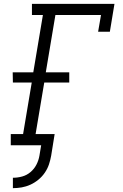

<svg xmlns="http://www.w3.org/2000/svg" viewBox="-20 -755 640 998"><path d="M47 223V169Q71 169 95 162.5Q119 156 138.5 139.5Q158 123 169.5 100.5Q181 78 185 54L194 0H36V-58H100L145 -326H47L46 -379H153L203 -677H146V-735H575L551 -590H490L505 -677H268L218 -379H340V-326H210L165 -58H264L246 54Q242 77 234.5 99.5Q227 122 213 142.5Q199 163 179.5 179Q160 195 138 205Q116 215 93 219Q70 223 47 223Z"/></svg>

Font: Iosevka HT Light Extended
Style: Italic
Weight: 300
Width: 7
Italic angle: -9°
Monospace: yes
Designer: Belleve Invis
Foundry: Belleve Invis
Version: Version 32.3.0; ttfautohint (v1.8.4)